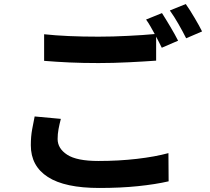

<svg xmlns="http://www.w3.org/2000/svg" viewBox="-20 -885 1040 953"><path d="M282 -295Q275 -268 270.5 -244Q266 -220 266 -195Q266 -148 313.5 -117Q361 -86 468 -86Q569 -86 659.5 -96.5Q750 -107 816 -125L817 15Q752 30 665 39Q578 48 473 48Q302 48 217.5 -6.5Q133 -61 133 -164Q133 -207 139.5 -242.5Q146 -278 152 -307ZM784 -820Q793 -806 804 -788Q815 -770 826 -751.5Q837 -733 847 -715Q857 -697 864 -683L783 -648Q777 -660 770 -674Q763 -688 755 -703V-584Q729 -582 694.5 -580Q660 -578 621.5 -576Q583 -574 543.5 -573Q504 -572 469 -572Q391 -572 325 -575Q259 -578 199 -583V-715Q254 -709 322 -706Q390 -703 468 -703Q504 -703 541.5 -704Q579 -705 615.5 -707Q652 -709 685.5 -711Q719 -713 748 -716Q737 -736 726.5 -754.5Q716 -773 705 -788ZM902 -865Q912 -851 923.5 -833Q935 -815 946 -796Q957 -777 967 -759.5Q977 -742 983 -729L904 -695Q888 -727 866 -765.5Q844 -804 823 -833Z"/></svg>

Font: SpoqaHanSans-Bold
Style: Regular
Weight: 700
Designer: [Spoqa Han Sans] Dong-huui Kim \uAE40 \uB3D9 \uD718   [Noto Sans] Ryoko NISHIZUKA \u897F \u585A \u6DBC \u5B50  (kana & i
Foundry: Spoqa (http://www.spoqa-han-sans.com)
Version: Version 2.000